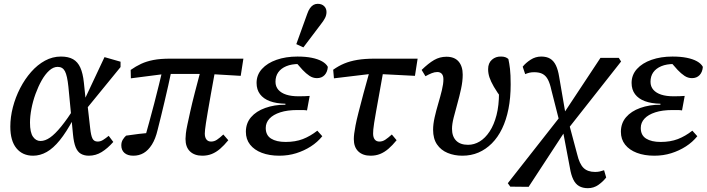

<svg xmlns="http://www.w3.org/2000/svg" viewBox="-20 -802 3699 1005"><path d="M153 13Q98 13 66 -26Q34 -65 34 -139Q34 -189 47.5 -241Q61 -293 85.5 -340.5Q110 -388 143 -425.5Q176 -463 215.5 -484.5Q255 -506 299 -506Q338 -506 362.5 -492Q387 -478 400.5 -448Q414 -418 419 -370L428 -284L436 -272L452 -131Q456 -93 464 -77Q472 -61 491 -61Q506 -61 519.5 -69.5Q533 -78 549 -91L573 -59Q543 -25 512 -6Q481 13 445 13Q421 13 403.5 3Q386 -7 376 -31.5Q366 -56 362 -99L338 -348Q332 -406 320 -429Q308 -452 282 -452Q259 -452 237.5 -432.5Q216 -413 198 -381Q180 -349 166 -310.5Q152 -272 144.5 -232.5Q137 -193 137 -160Q137 -109 152.5 -86.5Q168 -64 192 -64Q216 -64 242 -82Q268 -100 300.5 -140Q333 -180 374 -244L385 -177H363Q327 -110 293 -68Q259 -26 224.5 -6.5Q190 13 153 13ZM424 -222 417 -269 527 -503 611 -479V-451Z M678 13Q648 13 631.5 -1.5Q615 -16 615 -41Q615 -58 622.5 -70.5Q630 -83 640 -92Q672 -97 706 -101Q740 -105 774 -108L769 -72L734 -65Q748 -114 761 -162.5Q774 -211 787 -259.5Q800 -308 811.5 -356.5Q823 -405 835 -454L882 -453Q871 -399 860.5 -353.5Q850 -308 841 -269Q832 -230 823 -194Q814 -158 805 -122Q794 -75 775 -45Q756 -15 732 -1Q708 13 678 13ZM665 -392 664 -436Q691 -455 719 -468Q747 -481 783 -488Q819 -495 871 -495H1254L1240 -405L1070 -415H844ZM1039 13Q998 13 974.5 -9.5Q951 -32 951 -75Q951 -86 953 -104Q955 -122 961 -150Q967 -178 976 -219Q985 -260 1000 -318Q1015 -376 1036 -455L1110 -454Q1094 -368 1084 -310.5Q1074 -253 1067.5 -216Q1061 -179 1058 -158Q1055 -137 1053.5 -124.5Q1052 -112 1052 -103Q1052 -83 1060.5 -72Q1069 -61 1085 -61Q1101 -61 1115.5 -70.5Q1130 -80 1149 -98L1175 -68Q1153 -41 1132 -23Q1111 -5 1088.5 4Q1066 13 1039 13Z M1442 13Q1390 13 1350.5 -2Q1311 -17 1289 -45Q1267 -73 1267 -112Q1267 -157 1294 -188.5Q1321 -220 1368.5 -237Q1416 -254 1474 -254V-259Q1426 -260 1392.5 -272.5Q1359 -285 1341 -309Q1323 -333 1323 -368Q1323 -410 1351 -441Q1379 -472 1427.5 -489Q1476 -506 1537 -506Q1580 -506 1612 -499.5Q1644 -493 1665.5 -481Q1687 -469 1696 -452Q1694 -425 1679 -409Q1664 -393 1639 -393Q1618 -393 1600 -405Q1582 -417 1564 -436L1526 -479H1610L1612 -460Q1597 -463 1581.5 -465Q1566 -467 1545 -467Q1506 -467 1478.5 -455.5Q1451 -444 1436.5 -423.5Q1422 -403 1422 -374Q1422 -349 1437 -332Q1452 -315 1478.5 -306.5Q1505 -298 1542 -298Q1563 -298 1575 -298.5Q1587 -299 1601 -300L1587 -224Q1578 -226 1564.5 -226Q1551 -226 1536 -226Q1484 -226 1447 -214Q1410 -202 1390.5 -181Q1371 -160 1371 -132Q1371 -94 1399 -76.5Q1427 -59 1475 -59Q1526 -59 1565 -74Q1604 -89 1641 -118L1667 -89Q1642 -58 1607 -35.5Q1572 -13 1530.5 0Q1489 13 1442 13ZM1531 -571Q1545 -611 1559.5 -650Q1574 -689 1588 -729Q1594 -747 1602.5 -759Q1611 -771 1621 -776.5Q1631 -782 1643 -782Q1664 -782 1676.5 -770Q1689 -758 1689 -739Q1689 -723 1681.5 -708Q1674 -693 1658 -673Q1636 -643 1613 -613.5Q1590 -584 1568 -554Z M1728 -392 1724 -437Q1752 -457 1782 -469.5Q1812 -482 1850.5 -488.5Q1889 -495 1943 -495H2166L2152 -405L1957 -415H1920ZM1920 13Q1879 13 1855.5 -9.5Q1832 -32 1832 -74Q1832 -86 1834 -102.5Q1836 -119 1841 -145.5Q1846 -172 1856.5 -213Q1867 -254 1882.5 -312.5Q1898 -371 1921 -452L1991 -455Q1976 -370 1965.5 -312.5Q1955 -255 1948.5 -218Q1942 -181 1938.5 -159Q1935 -137 1934 -124.5Q1933 -112 1933 -103Q1933 -83 1941.5 -72Q1950 -61 1966 -61Q1982 -61 1996.5 -70.5Q2011 -80 2031 -98L2056 -68Q2034 -41 2013 -23Q1992 -5 1969.5 4Q1947 13 1920 13Z M2400 13Q2358 13 2323 -1.5Q2288 -16 2267.5 -46Q2247 -76 2247 -123Q2247 -152 2255 -187.5Q2263 -223 2274 -260Q2285 -297 2293 -330Q2301 -363 2301 -387Q2301 -406 2292.5 -415.5Q2284 -425 2269 -425Q2255 -425 2240 -419Q2225 -413 2207 -403L2187 -436Q2223 -471 2252.5 -488Q2282 -505 2317 -505Q2359 -505 2380.5 -480Q2402 -455 2402 -411Q2402 -377 2393.5 -337.5Q2385 -298 2374 -259Q2363 -220 2354.5 -186Q2346 -152 2346 -128Q2346 -88 2367.5 -66Q2389 -44 2430 -44Q2462 -44 2491 -61.5Q2520 -79 2543 -114Q2566 -149 2579 -199.5Q2592 -250 2592 -316Q2592 -336 2591.5 -353.5Q2591 -371 2589 -390L2615 -371L2611 -280Q2581 -320 2565 -348Q2549 -376 2542 -397Q2535 -418 2535 -440Q2535 -472 2555 -489.5Q2575 -507 2603 -506Q2616 -506 2625.5 -502.5Q2635 -499 2641 -493Q2646 -471 2649.5 -441.5Q2653 -412 2653 -360Q2653 -290 2641.5 -232Q2630 -174 2608 -128.5Q2586 -83 2554.5 -51.5Q2523 -20 2484.5 -3.5Q2446 13 2400 13Z M2651 175 2638 157 2912 -192 2926 -201 3123 -499H3219L3231 -480L2949 -122L2936 -113L2747 176ZM2908 -166 2866 -331Q2859 -364 2848.5 -384.5Q2838 -405 2821 -414.5Q2804 -424 2776 -424Q2762 -424 2751.5 -421.5Q2741 -419 2729 -414L2716 -453Q2732 -473 2757.5 -489.5Q2783 -506 2813 -506Q2841 -506 2859.5 -495Q2878 -484 2889.5 -460.5Q2901 -437 2907 -399L2940 -207H2968ZM3057 183Q3030 183 3011 172Q2992 161 2980.5 137Q2969 113 2963 76L2927 -114H2903L2959 -152L3001 5Q3013 56 3034.5 77Q3056 98 3095 98Q3109 98 3119.5 95.5Q3130 93 3142 89L3153 127Q3137 148 3112.5 165.5Q3088 183 3057 183Z M3405 13Q3353 13 3313.5 -2Q3274 -17 3252 -45Q3230 -73 3230 -112Q3230 -157 3257 -188.5Q3284 -220 3331.5 -237Q3379 -254 3437 -254V-259Q3389 -260 3355.5 -272.5Q3322 -285 3304 -309Q3286 -333 3286 -368Q3286 -410 3314 -441Q3342 -472 3390.5 -489Q3439 -506 3500 -506Q3543 -506 3575 -499.5Q3607 -493 3628.5 -481Q3650 -469 3659 -452Q3657 -425 3642 -409Q3627 -393 3602 -393Q3581 -393 3563 -405Q3545 -417 3527 -436L3489 -479H3573L3575 -460Q3560 -463 3544.5 -465Q3529 -467 3508 -467Q3469 -467 3441.5 -455.5Q3414 -444 3399.5 -423.5Q3385 -403 3385 -374Q3385 -349 3400 -332Q3415 -315 3441.5 -306.5Q3468 -298 3505 -298Q3526 -298 3538 -298.5Q3550 -299 3564 -300L3550 -224Q3541 -226 3527.5 -226Q3514 -226 3499 -226Q3447 -226 3410 -214Q3373 -202 3353.5 -181Q3334 -160 3334 -132Q3334 -94 3362 -76.5Q3390 -59 3438 -59Q3489 -59 3528 -74Q3567 -89 3604 -118L3630 -89Q3605 -58 3570 -35.5Q3535 -13 3493.5 0Q3452 13 3405 13Z"/></svg>

Font: Source Serif 4 Medium
Style: Italic
Weight: 500
Italic angle: -12°
Designer: Frank Grießhammer
Foundry: Adobe Systems Incorporated
Version: Version 4.004;hotconv 1.0.116;makeotfexe 2.5.65601